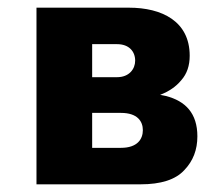

<svg xmlns="http://www.w3.org/2000/svg" viewBox="-20 -480 564 500"><path d="M75 -460V0H346C399 0 437 -12 460 -37C483 -61 494 -90 494 -125C494 -185 463 -217 412 -230C407 -231 402 -232 397 -233C420 -242 438 -254 452 -271C467 -288 474 -309 474 -335C474 -425 401 -460 316 -460ZM220 -279V-365H285C316 -365 332 -346 332 -322C332 -300 316 -279 285 -279ZM220 -95V-186H295C338 -186 352 -164 352 -141C352 -118 338 -95 295 -95Z"/></svg>

Font: Jost
Style: Bold
Weight: 700
Version: Version 3.710